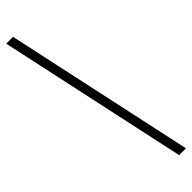

<svg xmlns="http://www.w3.org/2000/svg" viewBox="-321 -787 886 886"><g transform="rotate(-45 122.5 -344.0)"><path d="M200.5 120 0 -808H44.5L245 120Z"/></g></svg>

Font: Encode Sans Semi Condensed ExtraLight
Style: Regular
Weight: 200
Width: 4
Designer: Multiple Designers
Foundry: Impallari Type
Version: Version 3.000; ttfautohint (v1.8.3) -l 8 -r 50 -G 200 -x 14 